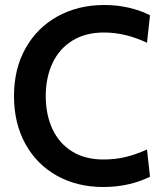

<svg xmlns="http://www.w3.org/2000/svg" viewBox="-20 -734 652 768"><path d="M36 -350Q36 -459 82.5 -541.5Q129 -624 211 -669Q293 -714 397 -714Q449 -714 496 -703Q543 -692 580 -673L568 -563Q481 -604 396 -604Q322 -604 269.5 -571.5Q217 -539 190 -481.5Q163 -424 163 -350Q163 -276 189.5 -218.5Q216 -161 268 -128.5Q320 -96 394 -96Q441 -96 482.5 -106Q524 -116 568 -136L580 -27Q496 14 393 14Q289 14 208 -31Q127 -76 81.5 -158.5Q36 -241 36 -350Z"/></svg>

Font: Cabin SemiBold
Style: Regular
Weight: 600
Designer: Pablo Impallari
Foundry: Pablo Impallari. http://www.impallari.com Igino Marini. http://www.ikern.com
Version: Version 2.200